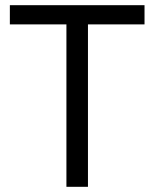

<svg xmlns="http://www.w3.org/2000/svg" viewBox="-20 -720 595 740"><path d="M537 -626H319V0H236V-626H18V-700H537Z"/></svg>

Font: PT Sans
Style: Regular
Weight: 400
Designer: A.Korolkova, O.Umpeleva, V.Yefimov
Foundry: ParaType Ltd
Version: Version 2.003